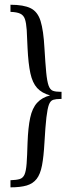

<svg xmlns="http://www.w3.org/2000/svg" viewBox="-20 -651 310 825"><path d="M25 154V123.4Q50 122.6 64.1 118.5Q78.2 114.5 85.1 99.6Q91.9 84.7 94.4 52Q96.8 19.4 98.4 -37.9Q100.8 -103.2 109.7 -144.8Q118.5 -186.3 139.5 -209.3Q160.5 -232.3 195.2 -241.1Q159.7 -250.8 139.5 -273Q119.4 -295.2 110.5 -336.3Q101.6 -377.4 98.4 -444.4Q96.8 -491.9 94.8 -522.2Q92.7 -552.4 87.1 -569Q81.5 -585.5 66.9 -592.3Q52.4 -599.2 25 -600V-630.6Q81.5 -630.6 111.7 -615.7Q141.9 -600.8 154.4 -560.5Q166.9 -520.2 171 -444.4Q175 -377.4 178.6 -339.5Q182.3 -301.6 188.7 -283.5Q195.2 -265.3 207.3 -260.9Q219.4 -256.5 239.5 -256.5H244.4V-225.8H239.5Q221 -225.8 208.9 -222.2Q196.8 -218.5 190.3 -201.6Q183.9 -184.7 179.4 -146.4Q175 -108.1 171 -37.9Q167.7 21.8 160.5 59.7Q153.2 97.6 137.5 117.7Q121.8 137.9 94.8 146Q67.7 154 25 154Z"/></svg>

Font: Playfair 12pt Light
Style: Regular
Weight: 300
Designer: Claus Eggers Sørensen
Foundry: Claus Eggers Sørensen
Version: Version 2.000;gftools[0.9.28]